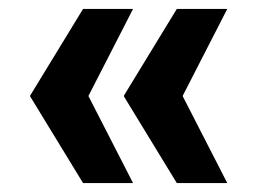

<svg xmlns="http://www.w3.org/2000/svg" viewBox="-20 -467 575 430"><path d="M178 -252 278 -447H166L47 -252L166 -57H278ZM389 -252 489 -447H376L257 -252L376 -57H489Z"/></svg>

Font: Perun SemiBold
Style: Regular
Weight: 600
Foundry: Copyright (c) Stefan Peev, Context Ltd, 2016
Version: Version 1.089